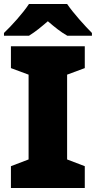

<svg xmlns="http://www.w3.org/2000/svg" viewBox="-21 -947 483 967"><path d="M317 -927H125C95 -881 37 -817 -1 -781V-767H125C160 -789 185 -810 220 -840C255 -810 283 -787 318 -767H442V-781C408 -815 348 -881 317 -927ZM406 0V-110L317 -144V-571L406 -604V-714H34V-604L123 -571V-144L34 -110V0Z"/></svg>

Font: Noto Sans Lao UI Blk
Style: Regular
Weight: 900
Designer: Monotype Design Team
Foundry: Monotype Imaging Inc.
Version: Version 2.000